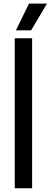

<svg xmlns="http://www.w3.org/2000/svg" viewBox="-20 -1014 273 1034"><path d="M59.5 0V-808H153V0ZM65.5 -850.5 136 -994.5H233L147.5 -850.5Z"/></svg>

Font: Encode Sans Condensed Medium
Style: Regular
Weight: 500
Width: 3
Designer: Multiple Designers
Foundry: Impallari Type
Version: Version 3.000; ttfautohint (v1.8.3) -l 8 -r 50 -G 200 -x 14 